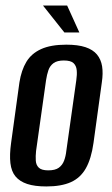

<svg xmlns="http://www.w3.org/2000/svg" viewBox="-20 -664 404 692"><path d="M147 8Q105 8 78 -1Q51 -10 36 -28Q21 -46 17.5 -76Q14 -106 20 -149L50 -367Q57 -411 75 -441Q93 -471 128 -487Q163 -503 219 -503Q261 -503 288 -494Q315 -485 329.5 -467.5Q344 -450 348 -425Q352 -400 347 -367L317 -149Q309 -92 289.5 -57.5Q270 -23 235.5 -7.5Q201 8 147 8ZM154 -50Q179 -50 192 -59.5Q205 -69 211 -85Q217 -101 219 -120L255 -375Q258 -395 256.5 -411Q255 -427 245 -436.5Q235 -446 210 -446Q186 -446 173 -436.5Q160 -427 154.5 -411Q149 -395 146 -375L110 -120Q108 -101 109 -85Q110 -69 120 -59.5Q130 -50 154 -50ZM212 -547 135 -644H222L266 -547Z"/></svg>

Font: Alumni Sans Thin SemiBold
Style: Italic
Weight: 600
Italic angle: -8°
Version: Version 1.016